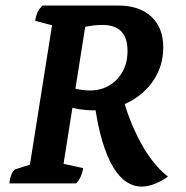

<svg xmlns="http://www.w3.org/2000/svg" viewBox="-20 -661 671 692"><path d="M489.9 11.5Q461.9 11.5 436.3 -5Q410.8 -21.5 388.5 -57.7Q366.2 -93.9 348.5 -153Q330.9 -212.1 319.6 -296.8L418.6 -328.2Q429 -281.4 446.5 -235.6Q464 -189.8 486.1 -148.9Q508.2 -108 533.6 -76.2Q559 -44.5 585.3 -24.8Q564.5 -9.3 539.1 1.1Q513.6 11.5 489.9 11.5ZM231.4 -347.4Q241.8 -342.9 263 -338.9Q284.2 -334.9 303.8 -334.9Q343.8 -334.9 374.2 -353.2Q404.7 -371.4 422.1 -403.5Q439.6 -435.6 439.6 -477.1Q439.6 -524.6 416.9 -547.9Q394.3 -571.2 347.8 -571.2Q332.3 -571.2 312.6 -568.7Q292.9 -566.1 268.9 -560.1L288.9 -575.9L204.9 -44.4L187.4 -75.3L279.7 -55.1Q274.3 -19.9 254.1 0H13.8Q16.2 -20.9 22.1 -34.4Q28 -47.9 35.5 -50.9L105.2 -72.9L85.5 -52.4L170.1 -585.8L183.8 -565.7L106.7 -585.9Q109.6 -605 115.7 -617.5Q121.8 -630 133.2 -641H406.4Q482.6 -641 525.5 -600.9Q568.4 -560.8 568.4 -490.1Q568.4 -425.5 535.1 -374.3Q501.9 -323 444.7 -293.2Q387.6 -263.3 315.8 -263.3Q291.2 -263.3 265.1 -267.5Q239 -271.7 217.9 -279.6Z"/></svg>

Font: Petrona
Style: Italic
Weight: 400
Italic angle: -9°
Designer: Ringo R. Seeber
Foundry: Ringo R. Seeber
Version: Version 2.001; ttfautohint (v1.8.3)